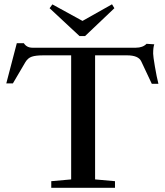

<svg xmlns="http://www.w3.org/2000/svg" viewBox="-20 -889 780 909"><path d="M356.4 -718.3 214.8 -850.1 228 -868.2 370.6 -790 510.3 -868.7 521.5 -850.1 382.8 -718.3ZM222.7 0V-31.2L316.9 -39.6V-627H185.5Q148.9 -627 130.4 -620.6Q111.8 -614.3 100.1 -594.7L41 -494.1H9.8L59.6 -684.6H92.8Q106.4 -663.1 133.8 -663.1H623Q655.8 -663.1 673.8 -681.6L710.4 -679.2Q705.1 -665.5 705.1 -634.8Q705.1 -622.6 713.4 -573.7Q721.7 -524.9 730 -492.2H698.7L648.9 -598.1Q635.7 -627 581.5 -627H430.2V-39.6L524.4 -31.2V0Z"/></svg>

Font: Elstob 10pt Medium
Style: Regular
Weight: 500
Designer: Peter S. Baker
Version: Version 1.015